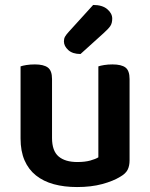

<svg xmlns="http://www.w3.org/2000/svg" viewBox="-20 -740 606 775"><path d="M503 -93Q503 -70 495 -54.5Q487 -39 466 -27Q437 -9 392.5 3Q348 15 291 15Q239 15 197 3.5Q155 -8 125 -32Q95 -56 79 -93Q63 -130 63 -181V-472Q71 -475 86.5 -477.5Q102 -480 121 -480Q156 -480 173 -467.5Q190 -455 190 -421V-183Q190 -131 216.5 -108.5Q243 -86 292 -86Q323 -86 344.5 -92Q366 -98 377 -105V-472Q385 -475 400.5 -477.5Q416 -480 434 -480Q470 -480 486.5 -467.5Q503 -455 503 -421ZM356 -720Q393 -720 413 -703Q433 -686 433 -665Q433 -646 425 -634.5Q417 -623 398 -606L305 -522Q273 -522 255.5 -538Q238 -554 238 -573Q238 -584 242.5 -592Q247 -600 257 -611Z"/></svg>

Font: Baloo 2 Latin SemiBold
Style: Regular
Weight: 400
Designer: Sarang Kulkarni and Ek Type
Foundry: Ek Type
Version: Version 1.001